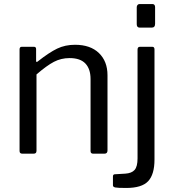

<svg xmlns="http://www.w3.org/2000/svg" viewBox="-20 -762 862 952"><path d="M91 0Q77 0 77 -13V-517Q77 -530 88 -530H148Q159 -530 159 -519V-461Q159 -450 168 -458Q224 -502 263.5 -521Q303 -540 352 -540Q428 -540 470.5 -499Q513 -458 513 -389V-16Q513 0 498 0H442Q429 0 429 -13V-370Q429 -420 403.5 -447Q378 -474 325 -474Q283 -474 247.5 -455.5Q212 -437 161 -393V-15Q161 -7 157.5 -3.5Q154 0 146 0ZM749 -644Q749 -625 732 -625H673Q658 -625 658 -642V-726Q658 -733 662 -737.5Q666 -742 672 -742H736Q742 -742 745.5 -738Q749 -734 749 -727ZM746 29Q746 103 714.5 136.5Q683 170 606 170Q563 170 551.5 167.5Q540 165 540 157V113Q540 102 550 102L601 99Q633 97 647.5 80.5Q662 64 662 23V-516Q662 -530 674 -530H735Q746 -530 746 -517Z"/></svg>

Font: Libre Franklin
Style: Regular
Weight: 400
Designer: Pablo Impallari, Rodrigo Fuenzalida
Foundry: Impallari Type
Version: Version 1.001; ttfautohint (v1.4.1)